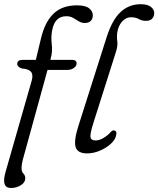

<svg xmlns="http://www.w3.org/2000/svg" viewBox="-24 -738 771 935"><path d="M60 -426.5Q60 -446.5 86.5 -446.5H150.5L175.5 -550.5Q194 -630 236.2 -671Q278.5 -712 350.5 -712Q392 -712 410 -697.5Q428 -683 428 -664Q428 -646.5 417.8 -636.2Q407.5 -626 389 -626Q373 -626 359.8 -634.2Q346.5 -642.5 332.2 -650.8Q318 -659 299 -659Q243.5 -659 230.5 -592.5Q223.5 -560.5 228 -523.8Q232.5 -487 223 -453L221 -446.5H326Q349 -446.5 349 -430Q349 -416 335.5 -406.8Q322 -397.5 304 -397.5H207.5L87 40Q81 61.5 81 82.5Q81 98.5 90 107.2Q99 116 99 131Q99 150.5 77.5 164Q56 177.5 29.5 177.5Q5 177.5 -1.8 158Q-8.5 138.5 4 96L130 -344Q138.5 -372.5 127.8 -387.2Q117 -402 82.5 -404.5Q60 -412 60 -426.5ZM661 -717.5Q694 -717.5 710.5 -704.8Q727 -692 727 -675Q727 -658 717 -647.2Q707 -636.5 687 -636.5Q666.5 -636.5 651.8 -645.2Q637 -654 613.5 -654Q590 -654 571.2 -633.8Q552.5 -613.5 547 -580Q544 -557.5 547.2 -536.5Q550.5 -515.5 540 -483.5L431 -140Q414.5 -88 416.5 -71Q418.5 -54 442.5 -54Q460.5 -54 482.2 -67.5Q504 -81 516.5 -96.5Q525 -105 533.5 -102.5Q547 -98.5 541.5 -79Q538 -58.5 516.2 -38.2Q494.5 -18 463.2 -4.5Q432 9 400 9Q353 9 344 -22.8Q335 -54.5 359 -128.5L495 -556Q522 -641 563 -679.2Q604 -717.5 661 -717.5Z"/></svg>

Font: Fraunces 9pt S100 Light
Style: Italic
Weight: 300
Italic angle: -16°
Version: Version 1.000; ttfautohint (v1.8.3)